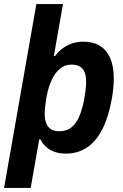

<svg xmlns="http://www.w3.org/2000/svg" viewBox="-41 -744 604 945"><path d="M-21 181 138 -724H269L224 -468H230Q247 -491 268 -506.5Q289 -522 314.5 -530.5Q340 -539 370 -539Q417 -539 450.5 -518.5Q484 -498 501.5 -458Q519 -418 519 -358Q519 -335 516.5 -309.5Q514 -284 509 -256Q493 -167 462.5 -107.5Q432 -48 387 -18Q342 12 284 12Q252 12 228 3.5Q204 -5 186.5 -20.5Q169 -36 158 -58H152L110 181ZM252 -98Q287 -98 310.5 -117Q334 -136 349 -171Q364 -206 373 -253Q377 -275 379 -291Q381 -307 382 -319.5Q383 -332 383 -341Q383 -370 375.5 -388.5Q368 -407 352 -416.5Q336 -426 310 -426Q278 -426 253.5 -405.5Q229 -385 213 -349.5Q197 -314 188 -268Q185 -249 183 -233Q181 -217 180 -205.5Q179 -194 179 -185Q179 -157 186.5 -137.5Q194 -118 210 -108Q226 -98 252 -98Z"/></svg>

Font: Archivo SemiCondensed
Style: Bold Italic
Weight: 700
Width: 4
Italic angle: -10°
Designer: Hector Gatti
Foundry: Omnibus-Type
Version: Version 2.001